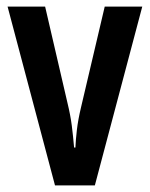

<svg xmlns="http://www.w3.org/2000/svg" viewBox="-20 -563 455 583"><path d="M147 0 3 -543H117L185 -250Q194 -213 198 -181.5Q202 -150 205 -115H209Q210 -139 213.5 -169Q217 -199 226 -237L298 -543H412L268 0Z"/></svg>

Font: Noto Sans Tamil ExtraCondensed SemiBold
Style: Regular
Weight: 600
Width: 2
Designer: Jelle Bosma - Monotype Design Team
Foundry: Monotype Imaging Inc.
Version: Version 2.004; ttfautohint (v1.8.4.7-5d5b)